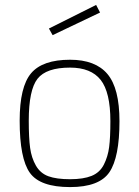

<svg xmlns="http://www.w3.org/2000/svg" viewBox="-20 -752 566 781"><path d="M265 -509Q368 -509 417 -451Q466 -393 466 -259Q466 -112 425 -51.5Q384 9 265 9Q143 9 101.5 -49Q60 -107 60 -261Q60 -399 106.5 -454Q153 -509 265 -509ZM265 -23Q319 -23 352.5 -36.5Q386 -50 402.5 -82.5Q419 -115 424 -154Q429 -193 429 -259Q429 -377 389.5 -427Q350 -477 265 -477Q168 -477 132.5 -431.5Q97 -386 97 -261Q97 -191 102.5 -150.5Q108 -110 126 -78.5Q144 -47 177 -35Q210 -23 265 -23ZM179 -636 371 -732 387 -701 194 -609Z"/></svg>

Font: TypoPRO Titillium Text
Style: 1 wt
Weight: 100
Designer: Accademia di Belle Arti di Urbino and others
Foundry: Accademia di Belle Arti di Urbino and others.
Version: Version 25.000